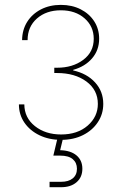

<svg xmlns="http://www.w3.org/2000/svg" viewBox="-20 -574 503 798"><path d="M233.9 7.3Q184.1 7.3 144.3 -11.7Q104.5 -30.8 81.5 -64.2Q58.6 -97.7 58.6 -140.1H81.1Q81.5 -84.5 125.2 -49.8Q168.9 -15.1 233.9 -15.1Q302.2 -15.1 344.5 -52Q386.7 -88.9 386.7 -142.1Q386.7 -200.2 338.9 -235.4Q291 -270.5 217.3 -270.5H205.6V-292.5H217.3Q282.2 -292.5 325.9 -325.2Q369.6 -357.9 369.6 -412.6Q369.6 -464.4 331.5 -497.8Q293.5 -531.2 232.9 -531.2Q172.4 -531.2 133.5 -497.1Q94.7 -462.9 94.7 -407.2H71.8Q72.3 -450.2 93 -483.2Q113.8 -516.1 150.1 -534.9Q186.5 -553.7 232.9 -553.7Q279.3 -553.7 315.2 -535.4Q351.1 -517.1 371.6 -485.4Q392.1 -453.6 392.1 -413.1Q392.1 -365.7 362.8 -331.5Q333.5 -297.4 284.2 -283.7V-281.2Q341.3 -268.6 375.2 -231.4Q409.2 -194.3 409.2 -142.1Q409.2 -100.1 386.7 -66.2Q364.3 -32.2 325 -12.5Q285.6 7.3 233.9 7.3ZM186 204.1V181.6H233.9Q265.1 181.6 282.5 167.2Q299.8 152.8 299.8 127.4Q299.8 102.5 282.5 87.6Q265.1 72.8 230.5 72.8H201.7L221.2 -9.3H242.2V0L230 50.3Q273.4 51.3 297.9 71.8Q322.3 92.3 322.3 127.4Q322.3 162.6 298.3 183.3Q274.4 204.1 233.9 204.1Z"/></svg>

Font: Inter Thin
Style: Regular
Weight: 250
Designer: Rasmus Andersson
Foundry: rsms
Version: Version 4.001;git-66647c0bb